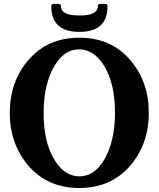

<svg xmlns="http://www.w3.org/2000/svg" viewBox="-20 -937 799 967"><path d="M379.9 -48.8Q455.1 -48.8 504.4 -131.8Q559.1 -224.6 559.1 -368.7Q559.1 -517.1 504.4 -605.5Q452.6 -688.5 378.9 -688.5Q303.7 -688.5 254.4 -605.5Q199.7 -512.7 199.7 -368.7Q199.7 -220.2 254.4 -131.8Q305.7 -48.8 379.9 -48.8ZM122.6 -103Q29.3 -212.4 29.3 -368.7Q29.3 -525.9 122.6 -634.3Q219.7 -747.1 379.4 -747.1Q540 -747.1 636.2 -634.3Q729.5 -524.9 729.5 -368.7Q729.5 -212.4 636.2 -103Q539.6 9.8 379.4 9.8Q219.2 9.8 122.6 -103ZM250.5 -917.5H274.9Q287.1 -917.5 287.1 -905.3Q287.1 -858.9 379.9 -858.9Q472.7 -858.9 472.7 -905.3Q472.7 -917.5 484.9 -917.5H509.3Q521.5 -917.5 521.5 -905.3Q521.5 -776.4 379.9 -776.4Q238.3 -776.4 238.3 -905.3Q238.3 -917.5 250.5 -917.5Z"/></svg>

Font: Simply Serif
Style: Bold
Weight: 700
Designer: Wojciech Kalinowski "wmk69" (wmk69@o2.pl)
Foundry: Wojciech Kalinowski "wmk69" (wmk69@o2.pl)
Version: Version 1.0.0; 2022-02-18